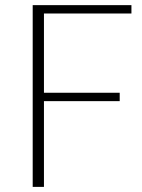

<svg xmlns="http://www.w3.org/2000/svg" viewBox="-20 -731 556 751"><path d="M448.2 -335.4H151.9V0H107.9V-710.9H494.1V-678.2H151.9V-368.2H448.2Z"/></svg>

Font: Ufes Sans Thin
Style: Regular
Weight: 100
Designer: Ricardo Esteves & Thais Bronze
Foundry: ProDesignUfes - Ricardo Esteves, Thais Bronze (This is a derivative work, based on Roboto family, by Christian Robertson
Version: Version 2.0